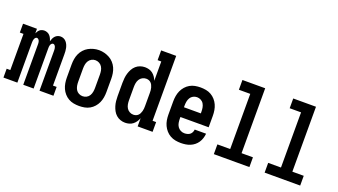

<svg xmlns="http://www.w3.org/2000/svg" viewBox="-62 -1251 3124 1776"><g transform="rotate(20 1500.0 -363.5)"><path d="M4 0V-87H40V-443H4V-530H141V-485Q146 -496 152.5 -506Q159 -516 168 -523.5Q177 -531 189 -534.5Q201 -538 212 -538Q227 -538 241.5 -532Q256 -526 266 -515Q276 -504 282.5 -490.5Q289 -477 293 -462Q297 -477 303 -490.5Q309 -504 319 -515Q329 -526 343 -532Q357 -538 372 -538Q388 -538 402.5 -531.5Q417 -525 427.5 -513Q438 -501 444.5 -486.5Q451 -472 454.5 -456.5Q458 -441 459 -425.5Q460 -410 460 -394V-87H496V0H359V-394Q359 -403 358 -412Q357 -421 354 -429Q351 -437 345 -444Q339 -451 330 -451Q321 -451 314.5 -444Q308 -437 305 -429Q302 -421 301.5 -412Q301 -403 301 -394V0H199V-394Q199 -403 198.5 -412Q198 -421 195 -429Q192 -437 185.5 -444Q179 -451 170 -451Q161 -451 155 -444Q149 -437 146 -429Q143 -421 142 -412Q141 -403 141 -394V0Z M750 8Q723 8 696 3Q669 -2 645.5 -15.5Q622 -29 604 -49.5Q586 -70 575 -94.5Q564 -119 559.5 -146Q555 -173 555 -200V-330Q555 -357 559.5 -384Q564 -411 575 -435.5Q586 -460 604.5 -480.5Q623 -501 646.5 -514Q670 -527 696.5 -534Q723 -541 750 -541Q777 -541 803.5 -534Q830 -527 853.5 -514Q877 -501 895.5 -480.5Q914 -460 925 -435.5Q936 -411 940.5 -384Q945 -357 945 -330V-200Q945 -173 940.5 -146Q936 -119 925 -94.5Q914 -70 896 -49.5Q878 -29 854.5 -15.5Q831 -2 804 3Q777 8 750 8ZM750 -88Q770 -88 788 -97.5Q806 -107 816 -124Q826 -141 829.5 -160.5Q833 -180 833 -200V-330Q833 -350 829.5 -369.5Q826 -389 815.5 -406Q805 -423 787 -432.5Q769 -442 749 -442Q729 -442 711.5 -432Q694 -422 684 -405.5Q674 -389 670.5 -369.5Q667 -350 667 -330V-200Q667 -180 670.5 -160.5Q674 -141 684 -124Q694 -107 712 -97.5Q730 -88 750 -88Z M1203 8Q1179 8 1156 0Q1133 -8 1115 -24Q1097 -40 1085.5 -61Q1074 -82 1067 -105Q1060 -128 1057.5 -152Q1055 -176 1055 -200V-330Q1055 -354 1057.5 -378Q1060 -402 1067 -425Q1074 -448 1085.5 -469Q1097 -490 1115 -506Q1133 -522 1156 -530Q1179 -538 1203 -538Q1223 -538 1243 -532.5Q1263 -527 1279 -514.5Q1295 -502 1306.5 -485Q1318 -468 1325 -449V-639H1289V-735H1437V-96H1472V0H1325V-81Q1318 -62 1306.5 -45Q1295 -28 1279 -15.5Q1263 -3 1243 2.5Q1223 8 1203 8ZM1249 -88Q1262 -88 1274 -92Q1286 -96 1295.5 -105Q1305 -114 1310.5 -125.5Q1316 -137 1319.5 -149.5Q1323 -162 1324 -174.5Q1325 -187 1325 -200V-330Q1325 -343 1324 -355.5Q1323 -368 1319.5 -380.5Q1316 -393 1310.5 -404.5Q1305 -416 1295.5 -425Q1286 -434 1274 -438Q1262 -442 1249 -442Q1229 -442 1211.5 -432Q1194 -422 1184 -405.5Q1174 -389 1170.5 -369.5Q1167 -350 1167 -330V-200Q1167 -180 1170.5 -160.5Q1174 -141 1184 -124.5Q1194 -108 1211.5 -98Q1229 -88 1249 -88Z M1752 8Q1725 8 1698 3Q1671 -2 1647 -15.5Q1623 -29 1605 -49.5Q1587 -70 1575.5 -94.5Q1564 -119 1559.5 -146Q1555 -173 1555 -200V-330Q1555 -357 1559.5 -384Q1564 -411 1575 -435.5Q1586 -460 1604 -480.5Q1622 -501 1645.5 -514.5Q1669 -528 1696 -533Q1723 -538 1750 -538Q1777 -538 1804 -533Q1831 -528 1854.5 -514.5Q1878 -501 1896 -480.5Q1914 -460 1925 -435.5Q1936 -411 1940.5 -384Q1945 -357 1945 -330V-217H1667V-200Q1667 -180 1670.5 -160Q1674 -140 1685 -123.5Q1696 -107 1714 -97.5Q1732 -88 1752 -88Q1766 -88 1780.5 -91.5Q1795 -95 1806 -103.5Q1817 -112 1823.5 -125.5Q1830 -139 1831 -153H1943Q1941 -130 1934 -107.5Q1927 -85 1914 -65.5Q1901 -46 1883 -31.5Q1865 -17 1843.5 -8Q1822 1 1798.5 4.5Q1775 8 1752 8ZM1667 -313H1833V-330Q1833 -350 1829.5 -369.5Q1826 -389 1816 -406Q1806 -423 1788 -432.5Q1770 -442 1750 -442Q1730 -442 1712 -432.5Q1694 -423 1684 -406Q1674 -389 1670.5 -369.5Q1667 -350 1667 -330Z M2075 0V-96H2201V-639H2089V-735H2313V-96H2425V0Z M2575 0V-96H2701V-639H2589V-735H2813V-96H2925V0Z"/></g></svg>

Font: Iosevka Slab
Style: Bold
Weight: 700
Monospace: yes
Designer: Belleve Invis
Foundry: Belleve Invis
Version: Version 11.1.1; ttfautohint (v1.8.3)